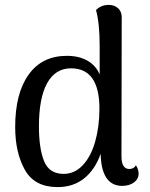

<svg xmlns="http://www.w3.org/2000/svg" viewBox="-20 -751 611 784"><path d="M546 -42Q546 -20 527 -6Q508 8 479 8Q394 8 391 -123Q368 -58 323.5 -22.5Q279 13 215 13Q121 13 81.5 -57.5Q42 -128 42 -232Q42 -370 97 -446.5Q152 -523 253 -523Q303 -523 337.5 -503Q372 -483 387 -447V-563Q387 -656 372 -710Q393 -731 424 -731Q447 -731 462 -717.5Q477 -704 477 -681L476 -113Q476 -61 508 -61Q527 -61 535 -76Q546 -60 546 -42ZM386 -307Q386 -472 270 -472Q206 -472 172.5 -411.5Q139 -351 139 -235Q139 -145 160 -93Q181 -41 240 -41Q285 -41 318.5 -77Q352 -113 369 -174Q386 -235 386 -307Z"/></svg>

Font: Arima Madurai Medium
Style: Regular
Weight: 500
Designer: Joana Correia and Natanael Gama
Foundry: NDISCOVER
Version: Version 1.020